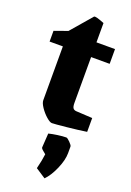

<svg xmlns="http://www.w3.org/2000/svg" viewBox="-167 -640 677 992"><g transform="rotate(20 172.0 -144.0)"><path d="M71 -84V-380H-2V-439L71 -465L170 -580Q178 -585 227 -565V-459H329V-378H227V-126Q227 -106 232.5 -98Q238 -90 250 -89L340 -84V-8Q294 -1 230.5 5.5Q167 12 153 12Q142 12 122 -5.5Q102 -23 86.5 -46Q71 -69 71 -84ZM176 175Q174 173 161 162.5Q148 152 149 146L154 69Q173 64 201.5 60Q230 56 249 56Q255 56 270 71Q285 86 285 93V129Q285 167 263.5 216.5Q242 266 215 293L160 257Q172 209 176 175Z"/></g></svg>

Font: Grenze ExtraBold
Style: Regular
Weight: 800
Designer: Renata Polastri
Foundry: Omnibus-Type
Version: Version 1.002; ttfautohint (v1.8)